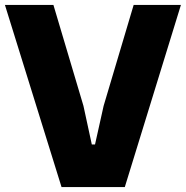

<svg xmlns="http://www.w3.org/2000/svg" viewBox="-23 -760 755 780"><path d="M-3 -740H194L316 -330L350 -173H363L398 -330L520 -740H712L484 0H227Z"/></svg>

Font: Encode Sans Narrow
Style: ExtraBold
Weight: 800
Designer: Pablo Impallari, Andres Torresi
Foundry: Pablo Impallari, Andres Torresi
Version: Version 1.000; ttfautohint (v1.00) -l 8 -r 50 -G 200 -x 14 -